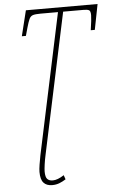

<svg xmlns="http://www.w3.org/2000/svg" viewBox="-62 -756 633 1038"><g transform="rotate(-5 254.0 -237.0)"><path d="M179 240Q148 240 132 222Q116 204 116 163Q116 149 120 123.5Q124 98 129 73L291 -689H197Q169 -689 155.5 -685Q142 -681 135 -666Q128 -651 119 -619L107 -576H85L119 -714H508L481 -576H459Q468 -635 468 -657Q468 -680 459 -684.5Q450 -689 430 -689H319L157 73Q151 100 147.5 125.5Q144 151 144 163Q144 194 154.5 204.5Q165 215 184 215Q210 215 245 192L253 215Q236 226 218 233Q200 240 179 240Z"/></g></svg>

Font: Noto Serif ExtraCondensed Thin
Style: Italic
Weight: 100
Width: 2
Italic angle: -12°
Designer: Monotype Design Team
Foundry: Monotype Imaging Inc.
Version: Version 2.013